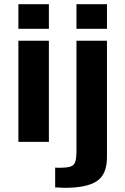

<svg xmlns="http://www.w3.org/2000/svg" viewBox="-20 -679 596 919"><path d="M68 -659H214V-541H68ZM346 -659H492V-541H346ZM68 -484H214V0H68ZM244 218V123Q248 124 262 124Q300 124 317 118.5Q334 113 340 96Q346 79 346 40V-484H492V73Q492 156 443.5 188Q395 220 291 220Z"/></svg>

Font: Play
Style: Bold
Weight: 700
Designer: Jonas Hecksher (Cyrillic expansion: Cyreal)
Foundry: Jonas Hecksher, Playtype, e-types AS
Version: Version 2.101; ttfautohint (v1.5.65-e2d9)